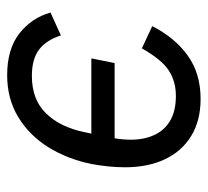

<svg xmlns="http://www.w3.org/2000/svg" viewBox="-42 -526 580 536"><g transform="rotate(-90 248.0 -258.0)"><path d="M240 12Q179 12 136 -14.5Q93 -41 71 -88.5Q49 -136 49 -199Q49 -223 51.5 -246.5Q54 -270 58 -292Q72 -360 105 -413Q138 -466 189 -497Q240 -528 306 -528Q379 -528 422.5 -494Q466 -460 481 -407L417 -378Q404 -419 377.5 -439Q351 -459 304 -459Q238 -459 199.5 -419.5Q161 -380 147 -312L138 -269L113 -293H353L340 -228H100L135 -252L130 -228Q128 -217 127 -204.5Q126 -192 126 -183Q126 -146 139 -117.5Q152 -89 179 -73Q206 -57 248 -57Q289 -57 319.5 -77Q350 -97 381 -152L443 -123Q411 -60 361 -24Q311 12 240 12Z"/></g></svg>

Font: IBM Plex Sans
Style: Italic
Weight: 400
Italic angle: -11.31°
Designer: Mike Abbink, Paul van der Laan, Pieter van Rosmalen
Foundry: Bold Monday
Version: Version 3.201